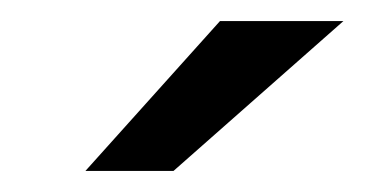

<svg xmlns="http://www.w3.org/2000/svg" viewBox="-20 -776 364 182"><path d="M61 -614 188.5 -756H305.5L144.5 -614Z"/></svg>

Font: Junction SemiBold
Style: Regular
Weight: 600
Designer: Caroline Hadilaksono
Foundry: Caroline Hadilaksono, Tyler Finck, The League of Moveable Type
Version: Version 2.000; ttfautohint (v1.8.3)